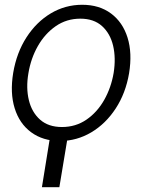

<svg xmlns="http://www.w3.org/2000/svg" viewBox="-20 -573 619 796"><path d="M263.7 -23.4 226.1 203.1H153.8L190.4 -23.4ZM228.5 11.7Q157.7 11.2 109.1 -24.7Q60.5 -60.5 40.8 -124.3Q21 -188 34.7 -271Q48.8 -354.5 89.8 -418.2Q130.9 -481.9 190.7 -517.6Q250.5 -553.2 320.8 -553.2Q391.6 -553.2 440.2 -517.1Q488.8 -481 508.8 -417Q528.8 -353 515.1 -269Q501 -186.5 459.7 -123.3Q418.5 -60.1 358.6 -24.4Q298.8 11.2 228.5 11.7ZM236.8 -46.4Q293.9 -46.4 338.6 -77.1Q383.3 -107.9 412.1 -158.9Q440.9 -210 451.2 -271Q460.9 -332.5 449 -383.3Q437 -434.1 403.1 -464.8Q369.1 -495.6 313 -495.6Q255.9 -495.6 210.9 -464.4Q166 -433.1 137 -382.1Q107.9 -331.1 97.7 -269Q87.4 -208.5 99.6 -158Q111.8 -107.4 146.2 -76.9Q180.7 -46.4 236.8 -46.4Z"/></svg>

Font: Inter Tight Light
Style: Italic
Weight: 300
Italic angle: -9.39999°
Designer: Rasmus Andersson
Foundry: rsms
Version: Version 3.004